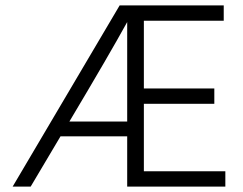

<svg xmlns="http://www.w3.org/2000/svg" viewBox="-20 -694 903 714"><path d="M453 -242V-612Q387 -492 238 -242ZM812 -674V-617H515V-365H777V-308H515V-57H818V0H453V-187H205L94 0H27L425 -674Z"/></svg>

Font: Hind Mysuru Light
Style: Regular
Weight: 300
Designer: Manushi Parikh, Hitesh Malaviya
Foundry: Indian Type Foundry
Version: Version 0.703;PS 1.0;hotconv 1.0.86;makeotf.lib2.5.63406